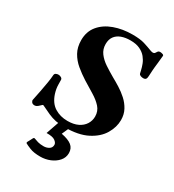

<svg xmlns="http://www.w3.org/2000/svg" viewBox="-224 -834 1100 1213"><g transform="rotate(30 326.5 -228.0)"><path d="M41.5 -35.2Q48.8 -70.3 56.2 -107.9Q63.5 -145.5 68.8 -178Q74.2 -210.4 75.2 -230Q75.2 -244.6 84.5 -249.3Q93.8 -253.9 102.1 -253.9Q114.3 -253.9 123.5 -248Q132.8 -242.2 132.8 -233.4Q133.3 -225.1 133.5 -197Q133.8 -168.9 144.5 -135.3Q163.1 -79.1 203.6 -54Q244.1 -28.8 297.4 -28.8Q341.8 -28.8 372.6 -43.7Q403.3 -58.6 419.4 -84Q435.5 -109.4 435.5 -140.1Q435.5 -179.2 410.9 -206.8Q386.2 -234.4 347.4 -257.8Q308.6 -281.2 266.1 -307.6Q228.5 -331.5 194.3 -359.9Q160.2 -388.2 138.9 -426Q117.7 -463.9 117.7 -515.1Q117.7 -578.1 153.6 -621.1Q189.5 -664.1 249.8 -685.8Q310.1 -707.5 382.3 -707.5Q437.5 -707.5 469.7 -697.5Q502 -687.5 530.8 -676.3Q537.6 -673.8 541.7 -673.1Q545.9 -672.4 547.9 -672.4Q559.1 -672.4 563.2 -679.2Q567.4 -686 572.3 -692.6Q577.1 -699.2 588.9 -699.2Q595.7 -699.2 605.7 -696Q615.7 -692.9 614.7 -685.5Q611.3 -648.4 609.1 -629.9Q606.9 -611.3 605.7 -599.9Q604.5 -588.4 603.5 -574Q602.5 -559.6 601.1 -530.8Q600.6 -515.6 595.2 -508.8Q589.8 -502 576.7 -502Q567.4 -502 557.9 -505.4Q548.3 -508.8 545.4 -517.1Q543.5 -523.4 539.8 -540.8Q536.1 -558.1 527.8 -579.8Q519.5 -601.6 503.2 -621.8Q486.8 -642.1 459 -655.5Q431.2 -668.9 388.7 -668.9Q352.1 -668.9 323.7 -658.4Q295.4 -647.9 279.5 -626Q263.7 -604 263.7 -570.3Q263.7 -533.2 284.7 -505.1Q305.7 -477.1 339.1 -454.8Q372.6 -432.6 409.2 -411.6Q436 -397 467 -377.7Q498 -358.4 525.6 -333.5Q553.2 -308.6 570.8 -276.1Q588.4 -243.7 588.4 -202.6Q588.4 -150.9 558.8 -100.8Q529.3 -50.8 466.1 -18.1Q402.8 14.6 302.2 14.6Q263.7 14.6 235.4 8.8Q207 2.9 180.2 -9Q153.3 -21 118.7 -38.1Q114.3 -40.5 110.8 -37.6Q107.4 -34.7 102.5 -29.8Q89.8 -17.1 82.3 -13.4Q74.7 -9.8 68.4 -9.8Q53.2 -9.8 46.6 -18.8Q40 -27.8 41.5 -35.2ZM260.7 252.4Q213.4 252.4 184.6 240.7Q155.8 229 145.5 222.7Q141.1 219.7 144 212.9Q146.5 208.5 153.6 195.1Q160.6 181.6 164.6 173.8Q168.5 168 173.8 169.9Q187.5 175.3 204.3 180.2Q221.2 185.1 246.6 185.1Q268.1 185.1 285.2 174.6Q302.2 164.1 302.2 143.1Q302.2 128.9 284.4 115.5Q266.6 102.1 221.7 103L260.7 -9.3H337.4L307.1 59.1Q358.4 68.8 383.1 88.4Q407.7 107.9 407.7 143.1Q407.7 175.3 386.5 200Q365.2 224.6 331.8 238.5Q298.3 252.4 260.7 252.4Z"/></g></svg>

Font: Gelasio
Style: Italic
Weight: 400
Italic angle: -8.5°
Designer: Eben Sorkin
Foundry: Eben Sorkin
Version: Version 1.008